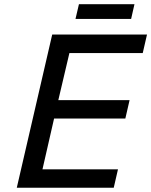

<svg xmlns="http://www.w3.org/2000/svg" viewBox="-20 -885 713 905"><path d="M516.1 0H59.1L226.1 -722.2H672.9L652.8 -634.8H307.1L254.9 -413.1H590.8L570.8 -326.2H234.9L180.2 -86.9H536.1ZM598.1 -795.9H335.9L352.1 -865.2H613.8Z"/></svg>

Font: Perun
Style: Italic
Weight: 400
Italic angle: -12°
Foundry: Stefan Peev, Context Ltd
Version: Version 001.000